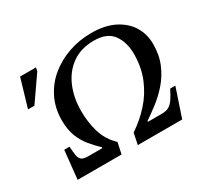

<svg xmlns="http://www.w3.org/2000/svg" viewBox="-137 -868 1138 1067"><g transform="rotate(-30 432.5 -334.5)"><path d="M362 0H80L99 -182H133Q135 -148 138.5 -126Q142 -104 154.5 -94Q167 -84 196 -84H287V-90Q258 -117 231 -149.5Q204 -182 186.5 -225.5Q169 -269 169 -330Q169 -407 200 -470Q231 -533 284.5 -577Q338 -621 407 -645Q476 -669 553 -669Q640 -669 700 -638.5Q760 -608 790.5 -557.5Q821 -507 821 -444Q821 -373 797 -317Q773 -261 735.5 -218.5Q698 -176 656.5 -144.5Q615 -113 580 -89L579 -84H669Q698 -84 715.5 -94.5Q733 -105 747.5 -126.5Q762 -148 779 -182H812L751 0H466L481 -72Q544 -114 593.5 -169Q643 -224 672 -294Q701 -364 701 -450Q701 -526 664.5 -575.5Q628 -625 545 -625Q461 -625 404 -584.5Q347 -544 317.5 -475Q288 -406 288 -321Q288 -247 307.5 -183Q327 -119 377 -72ZM78 -477H37L90 -657H192L187 -634Z"/></g></svg>

Font: STIX Two Text Medium
Style: Italic
Weight: 500
Italic angle: -12°
Designer: Ross Mills, John Hudson & Paul Hanslow, Tiro Typeworks Ltd; with prior portions MicroPress Inc. and Coen Hoffman, Elsevi
Foundry: Tiro Typeworks Ltd
Version: Version 2.13 b171